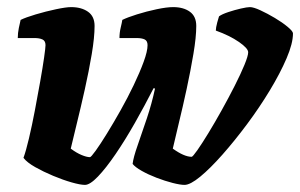

<svg xmlns="http://www.w3.org/2000/svg" viewBox="-20 -520 844 540"><path d="M219 0Q206 0 181.5 -7Q157 -14 129.5 -25.5Q102 -37 79 -50Q56 -63 46 -76Q53 -95 61.5 -131Q70 -167 78 -209Q86 -251 93 -290.5Q100 -330 104 -358Q108 -386 108 -393Q108 -405 99.5 -409Q91 -413 77 -413H30Q30 -427 33 -441.5Q36 -456 38 -464Q52 -471 80.5 -479.5Q109 -488 137.5 -494Q166 -500 180 -500Q209 -500 227.5 -487Q246 -474 246 -447Q246 -415 238 -367.5Q230 -320 218.5 -268.5Q207 -217 196 -172.5Q185 -128 179 -102Q195 -90 209.5 -84Q224 -78 233 -78Q236 -78 249 -96Q262 -114 280.5 -144Q299 -174 319 -209.5Q339 -245 356 -280.5Q373 -316 384 -346Q395 -376 395 -393Q395 -405 387 -409Q379 -413 364 -413H316Q316 -428 319.5 -442.5Q323 -457 324 -464Q338 -471 365 -479.5Q392 -488 420.5 -494Q449 -500 467 -500Q496 -500 514 -487Q532 -474 532 -447Q532 -416 524 -368.5Q516 -321 505 -270Q494 -219 483 -174Q472 -129 466 -102Q498 -79 519 -79Q522 -79 535 -97.5Q548 -116 566 -145.5Q584 -175 603.5 -210Q623 -245 640 -278.5Q657 -312 667.5 -337.5Q678 -363 678 -373Q678 -384 652 -402Q626 -420 587 -434Q587 -442 591 -457Q595 -472 596 -474Q604 -480 622 -486Q640 -492 657.5 -496Q675 -500 683 -500Q693 -500 712.5 -491Q732 -482 753 -469.5Q774 -457 789 -444.5Q804 -432 804 -426Q804 -398 786 -356Q768 -314 739 -266Q710 -218 675 -171Q640 -124 605.5 -85Q571 -46 543 -23Q515 0 499 0Q487 0 465.5 -5.5Q444 -11 420.5 -20Q397 -29 378.5 -39.5Q360 -50 353 -59Q355 -77 367 -111Q379 -145 393 -187Q407 -229 416 -271L412 -272Q387 -223 359.5 -174.5Q332 -126 305 -86.5Q278 -47 255.5 -23.5Q233 0 219 0Z"/></svg>

Font: Texturina Black
Style: Italic
Weight: 900
Italic angle: -11°
Designer: Guillermo Torres Carreño
Foundry: Omnibus-Type
Version: Version 1.002; ttfautohint (v1.8.3)